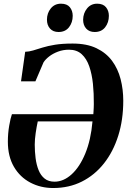

<svg xmlns="http://www.w3.org/2000/svg" viewBox="-20 -982 702 1014"><path d="M91 -552.5 113 -708.5Q133 -709 154.8 -715.5Q176.5 -722 204.5 -730.8Q232.5 -739.5 271 -745.8Q309.5 -752 363.5 -752Q438 -752 489.2 -727.5Q540.5 -703 571.8 -660.8Q603 -618.5 617 -564Q631 -509.5 631 -450Q631 -349.5 604.5 -265.2Q578 -181 529 -119Q480 -57 412.2 -23Q344.5 11 261 11Q194.5 11 140 -17.8Q85.5 -46.5 53.5 -101.2Q21.5 -156 21.5 -234Q21.5 -277 28.5 -317.8Q35.5 -358.5 43 -379H473Q473.5 -385.5 474 -394.5Q474.5 -403.5 475 -413.2Q475.5 -423 475.5 -432.5Q476 -488 470.8 -539.2Q465.5 -590.5 451.5 -631.2Q437.5 -672 411.5 -695.8Q385.5 -719.5 344.5 -719.5Q313 -719.5 286 -709.2Q259 -699 239.5 -683.8Q220 -668.5 210 -653L167 -552.5ZM468.5 -341H179.5Q173.5 -314 168.5 -279.8Q163.5 -245.5 163.5 -218.5Q163.5 -181.5 168 -146.5Q172.5 -111.5 183.8 -83.5Q195 -55.5 215.5 -39Q236 -22.5 268 -22.5Q315.5 -22.5 358.2 -61.2Q401 -100 430.5 -171.5Q460 -243 468.5 -341ZM289 -813Q260.5 -813 244.2 -831Q228 -849 228 -878Q228 -912.5 248.2 -937.5Q268.5 -962.5 302 -962.5Q334 -962.5 349 -943.8Q364 -925 364 -898.5Q364 -863.5 344.5 -838.2Q325 -813 289 -813ZM480 -813Q451.5 -813 435.2 -831Q419 -849 419 -878Q419.5 -912.5 439.8 -937.5Q460 -962.5 493 -962.5Q524.5 -962.5 539.8 -943.8Q555 -925 555 -898.5Q555 -863.5 535.5 -838.2Q516 -813 480 -813Z"/></svg>

Font: Merriweather 120pt
Style: Bold Italic
Weight: 700
Italic angle: -7.8°
Version: Version 2.101